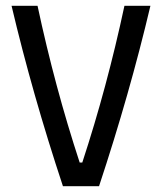

<svg xmlns="http://www.w3.org/2000/svg" viewBox="-20 -645 561 665"><path d="M20 0ZM110 -625Q170 -344 256 -82H265Q351 -344 411 -625H501Q429 -320 323 0H198Q92 -320 20 -625Z"/></svg>

Font: Changa
Style: Regular
Weight: 400
Designer: Eduardo Rodriguez Tunni
Foundry: Eduardo Rodriguez Tunni
Version: Version 2.002; ttfautohint (v1.5.10-5e6f)